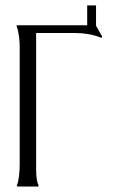

<svg xmlns="http://www.w3.org/2000/svg" viewBox="-20 -680 433 700"><path d="M297.9 -660.2H330.1V-586.4L352.5 -546.9L351.6 -543.9L348.6 -542.5Q326.7 -551.3 303.2 -555.4Q279.8 -559.6 255.9 -559.6H111.8V-78.6Q111.8 -70.3 111.8 -60.5Q111.8 -50.8 112.5 -40.5Q113.3 -30.3 115.2 -20.8Q117.2 -11.2 120.6 -3.9V-1L120.1 0H44.9Q43.5 0 41.5 -1V-3.9Q44.4 -10.7 46.4 -20.3Q48.3 -29.8 49.6 -40.3Q50.8 -50.8 51.3 -60.8Q51.8 -70.8 51.8 -78.6V-509.3Q51.8 -516.6 51.3 -526.9Q50.8 -537.1 49.3 -547.4Q47.9 -557.6 45.7 -567.4Q43.5 -577.1 40.5 -584V-586.9L43 -587.9H297.9Z"/></svg>

Font: CAT Linz
Style: Regular
Weight: 400
Designer: Peter Wiegel
Foundry: Peter Wiegel
Version: Version 1.08